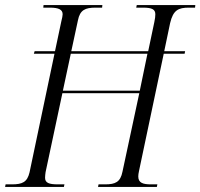

<svg xmlns="http://www.w3.org/2000/svg" viewBox="-39 -734 787 754"><path d="M-19 0H212L214 -10H188C153 -10 138 -16 138 -36C138 -42 139 -51 140 -58L206 -368H508L442 -60C434 -19 414 -10 374 -10H348L346 0H577L579 -10H554C524 -10 504 -15 504 -41C504 -47 505 -54 507 -63L604 -523H686L688 -533H606L629 -643C641 -695 662 -704 703 -704H727L728 -714H498L496 -704H523C558 -704 571 -697 571 -678C571 -670 570 -661 567 -647L543 -533H241L267 -654C275 -695 296 -704 336 -704H362L363 -714H132L131 -704H157C192 -704 207 -696 207 -678C207 -673 205 -662 202 -651L177 -533H97L94 -523H175L77 -57C68 -19 49 -10 8 -10H-17ZM208 -378 239 -523H540L510 -378Z"/></svg>

Font: Noto Serif Display Condensed Light
Style: Italic
Weight: 300
Width: 3
Italic angle: -12°
Designer: Monotype Design Team
Foundry: Monotype Imaging Inc.
Version: Version 2.009